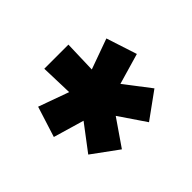

<svg xmlns="http://www.w3.org/2000/svg" viewBox="-101 -892 726 726"><g transform="rotate(-45 262.0 -528.5)"><path d="M262 -423 189 -317 85 -393 163 -496 40 -532 79 -655 201 -611 197 -740H326L322 -611L444 -655L484 -532L360 -496L439 -393L334 -317Z"/></g></svg>

Font: Be Vietnam Black
Style: Regular
Weight: 900
Designer: Lam Bao; Tony Le; Vietanh Nguyen
Foundry: Yellow Type Foundry
Version: Version 5.000